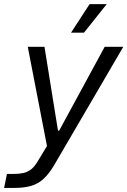

<svg xmlns="http://www.w3.org/2000/svg" viewBox="-61 -754 624 941"><path d="M-40.9 167 -27 98.6H3.1Q31.4 98.6 52.6 94.1Q73.7 89.6 91.1 76.3Q108.4 63 124.1 36.1L176.4 -50.3L173.9 -14L75.1 -524.7H157L197.1 -275.3L223.3 -113.7H228.9L316.7 -275.3L452.1 -524.7H543.3L203.3 57.3Q179 98 152.6 122.4Q126.3 146.9 91.8 156.9Q57.3 167 9.1 167ZM287.1 -593.9 378 -733.6H461.9L350.6 -593.9Z"/></svg>

Font: Mona Sans ExtraLight
Style: Italic
Weight: 200
Italic angle: -11.6951°
Designer: Deni Anggara
Foundry: GitHub
Version: Version 2.000